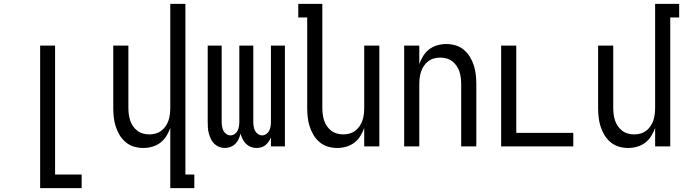

<svg xmlns="http://www.w3.org/2000/svg" viewBox="-20 -755 3540 990"><path d="M187 215V-520H264V145H401V215Z M858 215V-95Q850 -73 837.5 -53Q825 -33 806.5 -19Q788 -5 765 1.5Q742 8 719 8Q694 8 670.5 1Q647 -6 628 -22Q609 -38 596.5 -59Q584 -80 576.5 -103.5Q569 -127 566.5 -151.5Q564 -176 564 -200V-520H642V-200Q642 -183 644 -166.5Q646 -150 651 -134.5Q656 -119 665.5 -105Q675 -91 688 -81Q701 -71 717 -66.5Q733 -62 750 -62Q767 -62 783 -66.5Q799 -71 812 -81Q825 -91 834.5 -105Q844 -119 849 -134.5Q854 -150 856 -166.5Q858 -183 858 -200V-735H936V145H982V215Z M1139 8Q1124 8 1110 2.5Q1096 -3 1085 -13.5Q1074 -24 1067.5 -38Q1061 -52 1057 -66.5Q1053 -81 1052 -96Q1051 -111 1051 -126V-520H1123V-126Q1123 -115 1125 -103Q1127 -91 1132 -81Q1137 -71 1147 -64Q1157 -57 1168 -57Q1180 -57 1190 -64Q1200 -71 1205 -81Q1210 -91 1212 -103Q1214 -115 1214 -126V-520H1286V-126Q1286 -115 1288 -103Q1290 -91 1295 -81Q1300 -71 1310 -64Q1320 -57 1332 -57Q1343 -57 1353 -64Q1363 -71 1368 -81Q1373 -91 1375 -103Q1377 -115 1377 -126V-520H1449V0H1377V-46Q1372 -35 1365 -24.5Q1358 -14 1348.5 -6.5Q1339 1 1327 4.5Q1315 8 1302 8Q1287 8 1273 2.5Q1259 -3 1248.5 -13.5Q1238 -24 1231 -38Q1224 -52 1220 -66Q1217 -52 1210.5 -38Q1204 -24 1193.5 -13.5Q1183 -3 1168.5 2.5Q1154 8 1139 8Z M1719 8Q1694 8 1670.5 1Q1647 -6 1628 -22Q1609 -38 1596.5 -59Q1584 -80 1576.5 -103.5Q1569 -127 1566.5 -151.5Q1564 -176 1564 -200V-665H1518V-735H1642V-200Q1642 -183 1644 -166.5Q1646 -150 1651 -134.5Q1656 -119 1665.5 -105Q1675 -91 1688 -81Q1701 -71 1717 -66.5Q1733 -62 1750 -62Q1767 -62 1783 -66.5Q1799 -71 1812 -81Q1825 -91 1834.5 -105Q1844 -119 1849 -134.5Q1854 -150 1856 -166.5Q1858 -183 1858 -200V-520H1936V0H1858V-95Q1850 -73 1837.5 -53Q1825 -33 1806.5 -19Q1788 -5 1765 1.5Q1742 8 1719 8Z M2064 0V-520H2142V-425Q2150 -447 2162.5 -467Q2175 -487 2193.5 -501Q2212 -515 2235 -521.5Q2258 -528 2281 -528Q2306 -528 2329.5 -521Q2353 -514 2372 -498Q2391 -482 2403.5 -461Q2416 -440 2423.5 -416.5Q2431 -393 2433.5 -368.5Q2436 -344 2436 -320V0H2358V-320Q2358 -337 2356 -353.5Q2354 -370 2349 -385.5Q2344 -401 2334.5 -415Q2325 -429 2312 -439Q2299 -449 2283 -453.5Q2267 -458 2250 -458Q2233 -458 2217 -453.5Q2201 -449 2188 -439Q2175 -429 2165.5 -415Q2156 -401 2151 -385.5Q2146 -370 2144 -353.5Q2142 -337 2142 -320V0Z M2564 0V-520H2642V-70H2936V0Z M3219 8Q3194 8 3170.5 1Q3147 -6 3128 -22Q3109 -38 3096.5 -59Q3084 -80 3076.5 -103.5Q3069 -127 3066.5 -151.5Q3064 -176 3064 -200V-520H3142V-200Q3142 -183 3144 -166.5Q3146 -150 3151 -134.5Q3156 -119 3165.5 -105Q3175 -91 3188 -81Q3201 -71 3217 -66.5Q3233 -62 3250 -62Q3267 -62 3283 -66.5Q3299 -71 3312 -81Q3325 -91 3334.5 -105Q3344 -119 3349 -134.5Q3354 -150 3356 -166.5Q3358 -183 3358 -200V-735H3482V-665H3436V0H3358V-95Q3350 -73 3337.5 -53Q3325 -33 3306.5 -19Q3288 -5 3265 1.5Q3242 8 3219 8Z"/></svg>

Font: Iosevka Fixed
Style: Regular
Weight: 400
Monospace: yes
Designer: Belleve Invis
Foundry: Belleve Invis
Version: Version 33.2.4